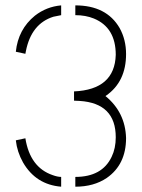

<svg xmlns="http://www.w3.org/2000/svg" viewBox="-20 -704 537 728"><path d="M265.6 3.9V-33.2Q367.2 -33.2 403.3 -109.4Q418.9 -141.6 418.9 -183.6Q418.9 -312.5 282.2 -321.3Q271.5 -322.3 260.7 -322.3V-357.4Q415 -364.3 418.9 -496.1Q418.9 -599.6 335.9 -633.8Q304.7 -646.5 265.6 -646.5V-683.6Q383.8 -683.6 433.6 -597.7Q458 -553.7 458 -499Q458 -394.5 382.8 -341.8Q380.9 -340.8 379.9 -339.8Q455.1 -278.3 458 -180.7Q458 -80.1 384.8 -29.3Q335.9 3.9 265.6 3.9ZM40 -171.9 76.2 -179.7Q93.8 -69.3 179.7 -40Q198.2 -33.2 211.9 -33.2V3.9Q116.2 -3.9 67.4 -87.9Q44.9 -127.9 40 -171.9ZM40 -507.8Q48.8 -592.8 112.3 -644.5Q156.2 -678.7 211.9 -683.6V-646.5Q211.9 -646.5 182.6 -640.6Q98.6 -614.3 78.1 -509.8Q77.1 -504.9 76.2 -500Z"/></svg>

Font: Post No Bills Colombo
Style: Light
Weight: 400
Designer: Kosala Senevirathne, Siva Puranthara, Lasantha Premarathna, Tharique Azeez
Foundry: Mooniak
Version: Version 1.220 ; ttfautohint (v1.5)